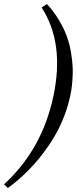

<svg xmlns="http://www.w3.org/2000/svg" viewBox="-38 -728 380 951"><path d="M309.6 -252Q281.2 -118.2 196.8 2.2Q112.3 122.6 1 203.1L-18.1 185.1Q170.4 12.7 226.6 -252Q282.2 -516.1 168 -690.9L194.3 -708Q229 -670.9 254.4 -627.9Q279.8 -585 293.5 -546.9Q307.1 -508.8 314 -466.8Q320.8 -424.8 322 -393.8Q323.2 -362.8 320.6 -330.1Q317.9 -297.4 315.4 -282Q313 -266.6 309.6 -252Z"/></svg>

Font: Linux Biolinum G
Style: Italic
Weight: 400
Italic angle: -12°
Designer: Philipp H. Poll
Foundry: Philipp H. Poll
Version: Version 0.5.1